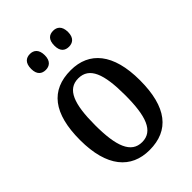

<svg xmlns="http://www.w3.org/2000/svg" viewBox="-221 -844 952 952"><g transform="rotate(-45 254.5 -368.5)"><path d="M333 -635C358 -635 381 -649 381 -690C381 -733 358 -747 333 -747C306 -747 285 -733 285 -690C285 -649 306 -635 333 -635ZM170 -635C195 -635 218 -649 218 -690C218 -733 195 -747 170 -747C144 -747 122 -733 122 -690C122 -649 144 -635 170 -635ZM253 10C391 10 464 -81 464 -269C464 -456 385 -547 256 -547C116 -547 44 -456 44 -269C44 -81 124 10 253 10ZM255 -44C178 -44 149 -121 149 -269C149 -417 177 -492 254 -492C332 -492 360 -417 360 -269C360 -121 332 -44 255 -44Z"/></g></svg>

Font: Noto Serif Condensed Medium
Style: Regular
Weight: 500
Width: 3
Designer: Monotype Design Team
Foundry: Monotype Imaging Inc.
Version: Version 2.015